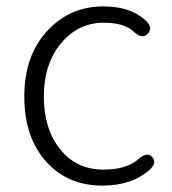

<svg xmlns="http://www.w3.org/2000/svg" viewBox="-20 -567 539 600"><path d="M300 13Q193 13 126 -60Q56 -136 56 -265.5Q56 -395 130 -473Q200 -547 303 -547Q386 -547 433 -505Q460 -481 442 -462Q425 -443 398 -468Q369 -496 304 -496Q224 -496 170.5 -431.5Q117 -367 117 -265.5Q117 -164 168 -100.5Q219 -37 303 -37Q376 -37 413 -70Q440 -94 456 -76Q472 -57 445 -34Q390 13 300 13Z"/></svg>

Font: Resource Han Rounded KR Light
Style: Regular
Weight: 300
Designer: Cyano Hao (round all glyphs); Ryoko NISHIZUKA 西塚涼子 (kana, bopomofo & ideographs); Paul D. Hunt (Latin, Greek & Cyrillic)
Foundry: Cyano Hao
Version: 0.990